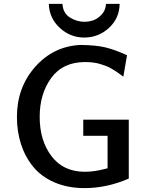

<svg xmlns="http://www.w3.org/2000/svg" viewBox="-20 -948 756 987"><path d="M231 -928H301Q304 -880 339.5 -858Q375 -836 414 -836Q435 -836 457.5 -843Q480 -850 501.5 -872Q523 -894 525 -928H595Q594 -854 540 -804.5Q486 -755 413 -755Q341 -755 287 -805Q233 -855 231 -928ZM67 -347Q67 -498 160.5 -604Q254 -710 393 -717Q475 -716 523.5 -704Q572 -692 633 -664L614 -554Q611 -556 597.5 -566Q584 -576 577 -580.5Q570 -585 555 -594Q540 -603 527 -608Q514 -613 496.5 -618.5Q479 -624 459 -626.5Q439 -629 417 -629Q303 -629 243.5 -547.5Q184 -466 184 -347Q184 -225 245 -145Q306 -65 416 -65Q442 -65 468.5 -69Q495 -73 513 -78Q531 -83 533 -83V-250H408V-333H642V-30Q529 19 415 19Q328 19 260 -10.5Q192 -40 150.5 -91Q109 -142 88 -207Q67 -272 67 -347Z"/></svg>

Font: Coval
Style: Medium
Weight: 500
Foundry: Context Ltd
Version: Version 001.000